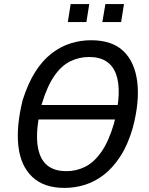

<svg xmlns="http://www.w3.org/2000/svg" viewBox="-20 -911 728 940"><path d="M145 -326 156 -397H592L581 -326ZM296 9Q195 9 138 -45Q81 -99 70 -195.5Q59 -292 91 -421Q117 -503 152.5 -559Q188 -615 232 -649Q276 -683 325 -698.5Q374 -714 426 -714Q529 -714 584.5 -660.5Q640 -607 652 -510Q664 -413 630 -285Q606 -202 569.5 -146Q533 -90 489.5 -56Q446 -22 396.5 -6.5Q347 9 296 9ZM305 -73Q354 -73 397 -94.5Q440 -116 476 -167Q512 -218 538 -306Q579 -465 548 -548.5Q517 -632 416 -632Q368 -632 324.5 -611Q281 -590 246 -539.5Q211 -489 184 -400Q144 -241 174 -157Q204 -73 305 -73ZM481 -803 496 -891H587L573 -803ZM312 -803 326 -891H417L403 -803Z"/></svg>

Font: Nunito Sans 7pt Condensed Medium
Style: Italic
Weight: 500
Width: 3
Italic angle: -9°
Designer: Vernon Adams
Foundry: Vernon Adams
Version: Version 3.101;gftools[0.9.27]